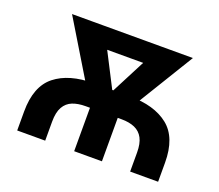

<svg xmlns="http://www.w3.org/2000/svg" viewBox="-96 -674 923 809"><g transform="rotate(20 365.5 -270.0)"><path d="M49.8 0V-85Q49.8 -198.2 112.3 -247.8Q174.8 -297.4 285.6 -297.4H446.8Q556.6 -297.4 619.1 -247.8Q681.6 -198.2 681.6 -85V0H556.2V-85.4Q556.2 -125.5 543.5 -149.4Q530.8 -173.3 506.3 -184.1Q481.9 -194.8 446.8 -194.8H285.6Q252 -194.8 227.3 -185.1Q202.6 -175.3 189 -151.4Q175.3 -127.4 175.3 -85.4V0ZM305.2 0V-257.8H429.7V0ZM305.2 -199.7 99.1 -540H243.2L397.5 -239.3L384.3 -199.7ZM355.5 -199.7 344.2 -242.2 498 -540H641.1L433.1 -199.7ZM189.5 -449.2V-540H566.9V-449.2Z"/></g></svg>

Font: V-Inter
Style: SemiBold-600
Weight: 600
Designer: Rasmus Andersson
Foundry: rsms
Version: Version 4.000;git-4146feb